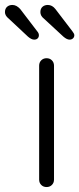

<svg xmlns="http://www.w3.org/2000/svg" viewBox="-81 -755 320 775"><path d="M107 0Q94 0 85.5 -8.5Q77 -17 77 -30V-490Q77 -503 85.5 -511.5Q94 -520 107 -520Q120 -520 128.5 -511.5Q137 -503 137 -490V-30Q137 -17 128.5 -8.5Q120 0 107 0ZM32 -607 -46 -680Q-61 -692 -61 -706Q-61 -720 -52.5 -727.5Q-44 -735 -31 -735Q-14 -735 1 -718L69 -629Q76 -621 76 -613Q76 -605 71 -600Q66 -595 57 -595Q46 -595 32 -607ZM175 -607 96 -680Q82 -691 82 -706Q82 -720 90.5 -727.5Q99 -735 112 -735Q130 -735 143 -718L211 -629Q219 -619 219 -613Q219 -605 213.5 -600Q208 -595 200 -595Q189 -595 175 -607Z"/></svg>

Font: Quicksand
Style: Regular
Weight: 400
Designer: Andrew Paglinawan
Foundry: Andrew Paglinawan
Version: Version 3.000